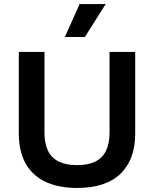

<svg xmlns="http://www.w3.org/2000/svg" viewBox="-20 -917 761 950"><path d="M361 13Q303 13 256.5 1Q210 -11 175.5 -34Q141 -57 118 -90Q95 -123 84 -165Q73 -207 73 -256V-660H200V-261Q200 -207 217.5 -171Q235 -135 271 -117.5Q307 -100 361 -100Q416 -100 451.5 -117.5Q487 -135 504.5 -171Q522 -207 522 -261V-660H649V-256Q649 -128 576.5 -57.5Q504 13 361 13ZM400 -734H301L374 -897H503Z"/></svg>

Font: Bricolage Grotesque 16pt SemiBold
Style: Regular
Weight: 600
Version: Version 1.001;gftools[0.9.33.dev8+g029e19f]